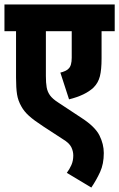

<svg xmlns="http://www.w3.org/2000/svg" viewBox="-20 -642 535 862"><path d="M495 -502H436V-380Q436 -329 428.5 -299.5Q421 -270 400 -249Q363 -214 290 -196L251 -316Q263 -319 273 -323.5Q283 -328 288 -334Q302 -347 302 -383V-502H186V-301Q186 -270 189.5 -250Q193 -230 204.5 -214Q216 -198 241 -182L347 -112Q407 -73 426.5 -34Q446 5 446 45Q446 94 429.5 130Q413 166 390 200L280 134Q292 118 300.5 99Q309 80 309 56Q309 37 300 18.5Q291 0 261 -18L175 -74Q132 -102 110 -122Q88 -142 76 -164Q61 -190 56.5 -218.5Q52 -247 52 -294V-502H0V-622H495Z"/></svg>

Font: Noto Sans ExtraCondensed ExtraBold
Style: Regular
Weight: 800
Width: 2
Designer: Monotype Design Team
Foundry: Monotype Imaging Inc.
Version: Version 2.013; ttfautohint (v1.8.4.7-5d5b)